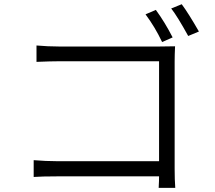

<svg xmlns="http://www.w3.org/2000/svg" viewBox="-20 -871 1040 927"><path d="M813.5 -690.4 762.7 -668Q728.5 -740.2 682.6 -801.8L732.4 -823.2Q775.4 -764.6 813.5 -690.4ZM823.2 -573.2V-56.6Q823.2 -2 826.2 36.1H746.1Q746.1 32.2 746.6 24.4Q747.1 16.6 747.6 3.4Q748 -9.8 748 -19.5H253.9Q181.6 -19.5 142.6 -16.6V-97.7Q203.1 -92.8 252 -92.8H748V-575.2H263.7Q226.6 -575.2 156.2 -572.3V-651.4Q211.9 -646.5 262.7 -646.5H752.9Q803.7 -646.5 825.2 -647.5Q823.2 -604.5 823.2 -573.2ZM806.6 -830.1 857.4 -850.6Q890.6 -805.7 940.4 -718.8L888.7 -697.3Q835.9 -793 806.6 -830.1Z"/></svg>

Font: Gen Shin Gothic Monospace Normal
Style: Regular
Weight: 350
Designer: [Source Han Sans]
Ryoko NISHIZUKA  (kana & ideographs); Paul D. Hunt (Latin, Greek & Cyrillic); Wenlong ZHANG  (bopomofo
Version: Version 1.002.20150607